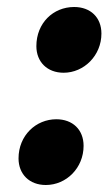

<svg xmlns="http://www.w3.org/2000/svg" viewBox="-20 -539 310 549"><path d="M162 -331C220 -331 270 -380 270 -443C270 -489 239 -519 192 -519C132 -519 84 -473 84 -407C84 -362 115 -331 162 -331ZM111 -10C170 -10 219 -59 219 -122C219 -168 188 -198 141 -198C83 -198 33 -152 33 -86C33 -41 64 -10 111 -10Z"/></svg>

Font: Arthouse Owned Black
Style: Italic
Weight: 900
Italic angle: -10°
Designer: Jeremy Tribby
Foundry: Tribby Type
Version: Version 1.000;PS 001.000;hotconv 1.0.88;makeotf.lib2.5.64775